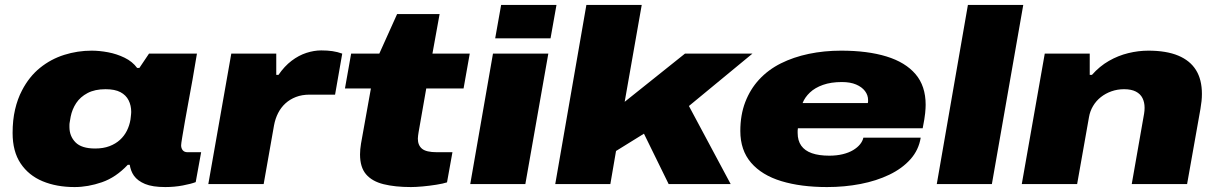

<svg xmlns="http://www.w3.org/2000/svg" viewBox="-20 -745 4928 777"><path d="M282 12Q209 12 152.5 -11.5Q96 -35 63.5 -83.5Q31 -132 31 -207Q31 -259 41 -302Q51 -345 69 -379Q98 -435 142 -470.5Q186 -506 240 -523Q294 -540 351 -540Q382 -540 417 -533.5Q452 -527 484 -511.5Q516 -496 535 -470H544L583 -528H777L759 -422Q758 -418 753.5 -392Q749 -366 742 -329Q735 -292 728.5 -254.5Q722 -217 717.5 -190Q713 -163 713 -157Q713 -145 719.5 -137Q726 -129 739 -129H794L772 -8Q754 -1 720 5.5Q686 12 649 12Q597 12 567 -0.5Q537 -13 522 -34Q515 -44 511 -55Q507 -66 505 -78H497Q449 -27 392.5 -7.5Q336 12 282 12ZM365 -144Q398 -144 423 -153.5Q448 -163 465.5 -179Q483 -195 493.5 -216Q504 -237 508 -261Q509 -269 509.5 -274Q510 -279 510.5 -283.5Q511 -288 511 -292Q511 -318 500.5 -339Q490 -360 467.5 -372Q445 -384 407 -384Q364 -384 334.5 -368.5Q305 -353 288.5 -328Q272 -303 266 -273Q264 -260 262.5 -252.5Q261 -245 261 -240Q261 -235 261 -231Q261 -194 285.5 -169Q310 -144 365 -144Z M823 0 916 -528H1098V-442H1107Q1131 -477 1160 -499Q1189 -521 1220 -531Q1251 -541 1280 -541Q1305 -541 1325.5 -538Q1346 -535 1365 -528L1336 -362H1233Q1202 -362 1177.5 -352.5Q1153 -343 1135 -326.5Q1117 -310 1105.5 -287.5Q1094 -265 1089 -238L1047 0Z M1643 12Q1579 12 1532.5 0.5Q1486 -11 1461.5 -39.5Q1437 -68 1437 -120Q1437 -130 1438 -141Q1439 -152 1441 -164L1481 -387H1376L1401 -528H1515L1587 -688H1759L1730 -528H1881L1856 -387H1705L1674 -210Q1673 -203 1672 -196.5Q1671 -190 1671 -184Q1671 -157 1688 -143Q1705 -129 1748 -129H1811L1789 -7Q1774 -2 1746 2.5Q1718 7 1690 9.5Q1662 12 1643 12Z M1984 -590 2008 -725H2232L2208 -590ZM1883 0 1975 -528H2199L2106 0Z M2227 0 2353 -725H2577L2508 -333L2752 -528H3025L2768 -316L2937 0H2686L2586 -204L2473 -134L2450 0Z M3327 12Q3221 12 3142 -12Q3063 -36 3019.5 -86.5Q2976 -137 2976 -215Q2976 -280 2996 -332Q3016 -384 3052 -423Q3089 -463 3140 -488.5Q3191 -514 3253 -527Q3315 -540 3384 -540Q3491 -540 3567.5 -516.5Q3644 -493 3685 -445Q3726 -397 3726 -321Q3726 -308 3724 -287Q3722 -266 3714 -226H3209Q3208 -221 3208 -216.5Q3208 -212 3208 -207Q3208 -176 3222.5 -155.5Q3237 -135 3265.5 -125Q3294 -115 3336 -115Q3366 -115 3390.5 -121Q3415 -127 3432.5 -137.5Q3450 -148 3460.5 -161Q3471 -174 3474 -188H3706Q3698 -138 3664.5 -100.5Q3631 -63 3579 -38Q3527 -13 3462.5 -0.5Q3398 12 3327 12ZM3228 -328H3492Q3493 -331 3493 -334Q3493 -337 3493 -340Q3493 -360 3480.5 -376.5Q3468 -393 3444.5 -403Q3421 -413 3387 -413Q3343 -413 3310.5 -401.5Q3278 -390 3257.5 -370.5Q3237 -351 3228 -328Z M3771 0 3897 -725H4121L3994 0Z M4115 0 4208 -528H4390V-442H4399Q4430 -477 4467.5 -498.5Q4505 -520 4546 -530Q4587 -540 4627 -540Q4700 -540 4748 -520Q4796 -500 4820 -461.5Q4844 -423 4844 -365Q4844 -351 4842.5 -336Q4841 -321 4838 -304L4784 0H4560L4610 -285Q4611 -291 4611.5 -297Q4612 -303 4612 -309Q4612 -331 4603.5 -348Q4595 -365 4576.5 -374.5Q4558 -384 4529 -384Q4502 -384 4478 -375.5Q4454 -367 4435 -352Q4416 -337 4403.5 -316Q4391 -295 4387 -271L4339 0Z"/></svg>

Font: Archivo Expanded Black
Style: Italic
Weight: 900
Width: 7
Italic angle: -10°
Designer: Hector Gatti
Foundry: Omnibus-Type
Version: Version 2.001